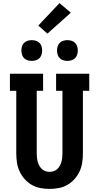

<svg xmlns="http://www.w3.org/2000/svg" viewBox="-20 -1211 640 1239"><path d="M300 8Q270 8 240.5 2.5Q211 -3 185 -18Q159 -33 139 -55.5Q119 -78 106.5 -105Q94 -132 89.5 -161.5Q85 -191 85 -221V-625H44V-735H258V-625H217V-221Q217 -207 218.5 -193.5Q220 -180 223.5 -167Q227 -154 233.5 -142Q240 -130 250 -120.5Q260 -111 273 -106.5Q286 -102 300 -102Q314 -102 327 -106.5Q340 -111 350 -120.5Q360 -130 366.5 -142Q373 -154 376.5 -167Q380 -180 381.5 -193.5Q383 -207 383 -221V-625H342V-735H556V-625H515V-221Q515 -191 510.5 -161.5Q506 -132 493.5 -105Q481 -78 461 -55.5Q441 -33 415 -18Q389 -3 359.5 2.5Q330 8 300 8ZM415 -818Q402 -818 388.5 -822Q375 -826 365.5 -835.5Q356 -845 352 -858.5Q348 -872 348 -885Q348 -898 352 -911.5Q356 -925 365.5 -934.5Q375 -944 388.5 -948Q402 -952 415 -952Q428 -952 441.5 -948Q455 -944 464.5 -934.5Q474 -925 478 -911.5Q482 -898 482 -885Q482 -872 478 -858.5Q474 -845 464.5 -835.5Q455 -826 441.5 -822Q428 -818 415 -818ZM185 -818Q172 -818 158.5 -822Q145 -826 135.5 -835.5Q126 -845 122 -858.5Q118 -872 118 -885Q118 -898 122 -911.5Q126 -925 135.5 -934.5Q145 -944 158.5 -948Q172 -952 185 -952Q198 -952 211.5 -948Q225 -944 234.5 -934.5Q244 -925 248 -911.5Q252 -898 252 -885Q252 -872 248 -858.5Q244 -845 234.5 -835.5Q225 -826 211.5 -822Q198 -818 185 -818ZM286 -994 227 -1046 364 -1191 437 -1129Z"/></svg>

Font: Iosevka Etoile Extrabold
Style: Regular
Weight: 800
Designer: Belleve Invis
Foundry: Belleve Invis
Version: Version 22.1.2; ttfautohint (v1.8.4)